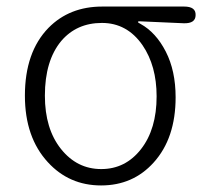

<svg xmlns="http://www.w3.org/2000/svg" viewBox="-20 -553 631 586"><path d="M126 -58Q56 -134 56 -261Q56 -394 128 -468Q192 -533 292 -533H542Q578 -533 577 -507Q577 -481 541 -482L406 -488Q401 -488 401 -486Q401 -484 409 -480Q456 -454 486 -395.5Q516 -337 516 -256Q516 -131 449 -57Q386 13 288.5 13Q191 13 126 -58ZM458 -259Q458 -352 415 -415Q368 -483 291 -483Q214 -483 167 -428Q117 -368 117 -261Q117 -160 166 -98.5Q215 -37 289 -37Q363 -37 410.5 -98Q458 -159 458 -259Z"/></svg>

Font: Resource Han Rounded JP Light
Style: Regular
Weight: 300
Designer: Cyano Hao (round all glyphs); Ryoko NISHIZUKA 西塚涼子 (kana, bopomofo & ideographs); Paul D. Hunt (Latin, Greek & Cyrillic)
Foundry: Cyano Hao
Version: 0.990